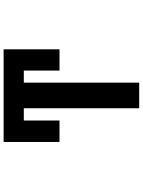

<svg xmlns="http://www.w3.org/2000/svg" viewBox="113 -885 774 1040"><g transform="rotate(-90 500.0 -365.0)"><path d="M433.6 -623H367.2V-429.7H251V-732.4H752.9V-429.7H637.7V-623H572.3V2H433.6Z"/></g></svg>

Font: Gen Shin Gothic Monospace Bold
Style: Bold
Weight: 700
Designer: [Source Han Sans]
Ryoko NISHIZUKA  (kana & ideographs); Paul D. Hunt (Latin, Greek & Cyrillic); Wenlong ZHANG  (bopomofo
Version: Version 1.002.20150607